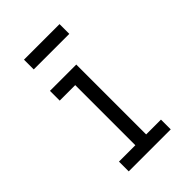

<svg xmlns="http://www.w3.org/2000/svg" viewBox="-189 -700 779 779"><g transform="rotate(-45 200.0 -310.5)"><path d="M78 0V-56H172V-401H83V-457H234V-56H319V0ZM98 -565V-621H302V-565Z"/></g></svg>

Font: Inconsolata Condensed
Style: Regular
Weight: 400
Width: 3
Monospace: yes
Designer: Raph Levien, Cyreal, Brenton Simpson
Foundry: Raph Levien, Cyreal, Google
Version: Version 3.000; ttfautohint (v1.8.2.53-6de2)